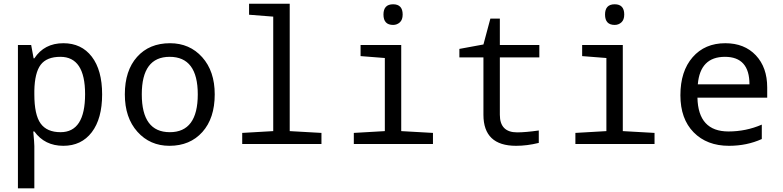

<svg xmlns="http://www.w3.org/2000/svg" viewBox="-20 -780 4241 1040"><path d="M166 -67.9H160.2Q166 -4.9 166 11.2V240.2H77.1V-536.1H148.9L162.1 -463.9H166Q219.7 -545.9 323.2 -545.9Q421.4 -545.9 477.3 -472.9Q533.2 -399.9 533.2 -269Q533.2 -137.2 477.1 -63.7Q420.9 9.8 323.2 9.8Q222.2 9.8 166 -67.9ZM166 -289.1V-269Q166 -158.2 200 -111.1Q233.9 -64 308.1 -64Q440.9 -64 440.9 -270Q440.9 -472.2 307.1 -472.2Q232.9 -472.2 200.4 -429.2Q168 -386.2 166 -289.1Z M897.9 9.8Q792.5 9.8 724.4 -66.2Q656.2 -142.1 656.2 -269Q656.2 -397.5 722.4 -471.7Q788.6 -545.9 900.9 -545.9Q1007.3 -545.9 1075.2 -470.2Q1143.1 -394.5 1143.1 -269Q1143.1 -139.6 1076.2 -64.9Q1009.3 9.8 897.9 9.8ZM899.9 -64Q1051.3 -64 1051.3 -269Q1051.3 -472.2 898.9 -472.2Q748 -472.2 748 -269Q748 -64 899.9 -64Z M1460 -689.9 1329.1 -700.2V-759.8H1549.3V-69.8L1721.2 -60.1V0H1292V-60.1L1460 -69.8Z M2109.4 -756.8Q2161.1 -756.8 2161.1 -701.2Q2161.1 -672.9 2145.8 -658.9Q2130.4 -645 2109.4 -645Q2057.1 -645 2057.1 -701.2Q2057.1 -756.8 2109.4 -756.8ZM2064.5 -465.8 1933.1 -476.1V-536.1H2153.3V-69.8L2325.2 -60.1V0H1896.5V-60.1L2064.5 -69.8Z M2898.4 -73.2V-5.9Q2835 9.8 2775.4 9.8Q2598.6 9.8 2598.6 -158.2V-469.2H2468.3V-515.1L2598.6 -539.1L2636.2 -679.2H2687.5V-536.1H2901.4V-469.2H2687.5V-158.2Q2687.5 -63 2781.2 -63Q2826.7 -63 2898.4 -73.2Z M3309.6 -756.8Q3361.3 -756.8 3361.3 -701.2Q3361.3 -672.9 3345.9 -658.9Q3330.6 -645 3309.6 -645Q3257.3 -645 3257.3 -701.2Q3257.3 -756.8 3309.6 -756.8ZM3264.6 -465.8 3133.3 -476.1V-536.1H3353.5V-69.8L3525.4 -60.1V0H3096.7V-60.1L3264.6 -69.8Z M4135.7 -251H3757.8Q3761.7 -67.9 3925.8 -67.9Q4021 -67.9 4106.4 -105V-26.9Q4025.4 9.8 3928.7 9.8Q3809.1 9.8 3737.3 -63.2Q3665.5 -136.2 3665.5 -264.2Q3665.5 -394 3731.7 -470Q3797.9 -545.9 3908.7 -545.9Q4012.2 -545.9 4074 -480.5Q4135.7 -415 4135.7 -306.2ZM3759.8 -323.2H4039.6Q4039.6 -472.2 3906.7 -472.2Q3772.5 -472.2 3759.8 -323.2Z"/></svg>

Font: Noto Mono
Style: Regular
Weight: 400
Designer: Monotype Design Team
Foundry: Monotype Imaging Inc.
Version: Version 1.00